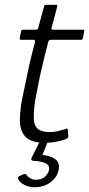

<svg xmlns="http://www.w3.org/2000/svg" viewBox="-20 -596 372 801"><path d="M170 0Q109 0 85.5 -26Q62 -52 63 -99Q64 -142 73.5 -189Q83 -236 94 -286Q101 -321 109 -354Q117 -387 126 -421Q128 -430 120 -430H67Q64 -430 63 -432Q62 -434 62 -437L68 -465Q68 -468 70.5 -470Q73 -472 76 -472H129Q134 -472 136.5 -474Q139 -476 140 -482L164 -570Q166 -576 170 -576H213Q216 -576 218 -574.5Q220 -573 219 -570L196 -483Q194 -477 195 -474.5Q196 -472 201 -472H327Q331 -472 331.5 -470.5Q332 -469 331 -465L326 -437Q326 -435 323.5 -432.5Q321 -430 318 -430H192Q189 -430 185.5 -428Q182 -426 181 -420Q172 -386 163.5 -351Q155 -316 147 -280Q139 -239 130 -194.5Q121 -150 121 -108Q120 -77 135 -61Q150 -45 189 -45Q204 -45 219.5 -48.5Q235 -52 252 -57Q258 -61 259.5 -60Q261 -59 263 -54L265 -28Q267 -21 251 -14Q239 -10 223 -6.5Q207 -3 192 -1.5Q177 0 170 0ZM224 115Q219 142 192 163.5Q165 185 124 185Q100 185 82 175.5Q64 166 56 152Q54 149 55 145Q56 141 60 139L78 131Q87 128 91 134Q96 142 107 148Q118 154 129 154Q153 154 167 141.5Q181 129 184 115Q188 98 177.5 90Q167 82 150.5 78.5Q134 75 119 75Q113 74 111 71Q109 68 113 60L143 0Q146 -5 150 -5.5Q154 -6 156 -6H175Q179 -6 177 1L152 63L148 50Q185 51 208.5 66.5Q232 82 224 115Z"/></svg>

Font: Glory Light
Style: Italic
Weight: 300
Italic angle: -12°
Version: Version 1.011